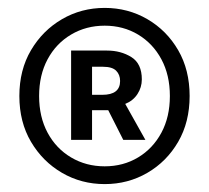

<svg xmlns="http://www.w3.org/2000/svg" viewBox="-20 -823 530 486"><path d="M245 -357Q186 -357 137 -385.5Q88 -414 58.5 -464Q29 -514 29 -580Q29 -646 58.5 -696Q88 -746 137 -774.5Q186 -803 245 -803Q304 -803 353 -774.5Q402 -746 431 -696Q460 -646 460 -580Q460 -514 431 -464Q402 -414 353 -385.5Q304 -357 245 -357ZM245 -402Q292 -402 329.5 -424.5Q367 -447 388.5 -487Q410 -527 410 -580Q410 -633 388.5 -673Q367 -713 329.5 -735.5Q292 -758 245 -758Q198 -758 160 -735.5Q122 -713 100.5 -673Q79 -633 79 -580Q79 -527 100.5 -487Q122 -447 160 -424.5Q198 -402 245 -402ZM160 -469V-695H251Q286 -695 312.5 -678.5Q339 -662 339 -622Q339 -602 328 -585Q317 -568 297 -560L348 -469H292L254 -544H213V-469ZM213 -583H239Q284 -583 284 -618Q284 -634 274 -644Q264 -654 241 -654H213Z"/></svg>

Font: Source Han Sans TC Medium
Style: Regular
Weight: 500
Designer: Ryoko NISHIZUKA Ë•øÂ°öÊ∂ºÂ≠ê (kana, bopomofo & ideographs); Paul D. Hunt (Latin, Greek & Cyrillic); Sandoll Communicatio
Foundry: Adobe
Version: Version 2.004;hotconv 1.0.118;makeotfexe 2.5.65603